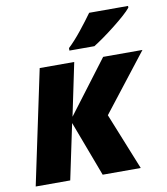

<svg xmlns="http://www.w3.org/2000/svg" viewBox="-85 -837 793 909"><g transform="rotate(-10 311.5 -383.0)"><path d="M13 0 129 -549H295L242 -295L434 -549H623L408 -273L518 0H335L235 -266L179 0ZM282 -606V-618Q312 -646 346 -688.5Q380 -731 405 -766H592V-758Q581 -744 558.5 -724Q536 -704 507.5 -681.5Q479 -659 451 -639Q423 -619 402 -606Z"/></g></svg>

Font: Noto Sans Disp ExtBd
Style: Italic
Weight: 800
Italic angle: -12°
Designer: Monotype Design Team
Foundry: Monotype Imaging Inc.
Version: Version 2.000;GOOG;noto-source:20170915:90ef993387c0